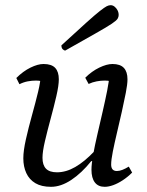

<svg xmlns="http://www.w3.org/2000/svg" viewBox="-20 -709 567 741"><path d="M177 12Q140 12 116.5 -2Q93 -16 81.5 -41Q70 -66 70 -98Q70 -127 80 -171.5Q90 -216 103.5 -264.5Q117 -313 127 -354.5Q137 -396 137 -420L150 -392Q145 -395 137 -396.5Q129 -398 118 -398Q103 -398 87 -395Q71 -392 55 -384L43 -408Q69 -434 97.5 -448Q126 -462 148 -462Q179 -462 193 -447Q207 -432 207 -403Q207 -379 197.5 -338Q188 -297 175.5 -251Q163 -205 153.5 -164.5Q144 -124 144 -100Q144 -72 157.5 -58Q171 -44 200 -44Q235 -44 270.5 -64.5Q306 -85 343 -124L357 -87H332Q295 -41 255 -14.5Q215 12 177 12ZM384 12Q359 12 346 -5Q333 -22 333 -54Q333 -76 339.5 -112Q346 -148 356 -191Q366 -234 376 -277.5Q386 -321 393.5 -358.5Q401 -396 402 -420L416 -392Q411 -395 403 -396.5Q395 -398 383 -398Q369 -398 353 -395Q337 -392 322 -385L309 -409Q334 -434 363 -448Q392 -462 414 -462Q444 -462 458 -447Q472 -432 472 -403Q472 -384 465.5 -350.5Q459 -317 450 -277Q441 -237 431.5 -197Q422 -157 415.5 -124.5Q409 -92 409 -74Q409 -49 431 -49Q441 -49 452.5 -53.5Q464 -58 477 -66L490 -43Q473 -26 454 -13.5Q435 -1 417 5.5Q399 12 384 12ZM232 -514Q227 -514 222 -519Q217 -524 217 -534Q278 -590 313 -621.5Q348 -653 366 -667Q384 -681 392 -685Q400 -689 407 -689Q415 -689 422 -683.5Q429 -678 433.5 -669.5Q438 -661 438 -651Q438 -644 434 -637Q430 -630 411.5 -617.5Q393 -605 350.5 -581Q308 -557 232 -514Z"/></svg>

Font: Petrona
Style: Italic
Weight: 400
Italic angle: -9°
Designer: Ringo R. Seeber
Foundry: Ringo R. Seeber
Version: Version 2.001; ttfautohint (v1.8.3)